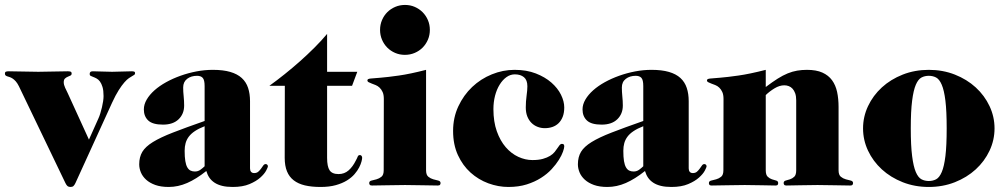

<svg xmlns="http://www.w3.org/2000/svg" viewBox="-31 -742 4033 770"><path d="M325.7 -182.1 363.3 -266.1Q367.7 -275.4 371.3 -287.4Q375 -299.3 377.9 -311.8Q380.9 -324.2 382.6 -336.2Q384.3 -348.1 384.3 -356.9Q384.3 -379.4 380.1 -393.1Q376 -406.7 369.9 -415Q363.8 -423.3 356.4 -427.2Q349.1 -431.2 343 -433.3Q336.9 -435.5 332.8 -437.7Q328.6 -439.9 328.6 -444.8Q328.6 -450.2 331.3 -453.1Q334 -456.1 341.3 -456.1Q359.9 -456.1 378.9 -455.1Q397.9 -454.1 418.5 -454.1Q438 -454.1 458 -455.1Q478 -456.1 497.6 -456.1Q502.9 -456.1 506.8 -454.8Q510.7 -453.6 510.7 -449.2Q510.7 -444.3 507.8 -442.1Q504.9 -439.9 499.5 -437Q494.1 -434.1 486.1 -428.7Q478 -423.3 467.8 -411.6Q457.5 -399.9 445.1 -380.4Q432.6 -360.8 418.5 -330.1L271.5 -7.8Q267.6 0.5 263.4 4.2Q259.3 7.8 251.5 7.8Q244.1 7.8 239.7 4.2Q235.4 0.5 231.4 -7.8L44.9 -396Q38.6 -408.7 32 -416Q25.4 -423.3 19.3 -427.2Q13.2 -431.2 7.6 -432.9Q2 -434.6 -2.2 -436Q-6.3 -437.5 -8.8 -439.7Q-11.2 -441.9 -11.2 -446.8Q-11.2 -453.1 -7.1 -454.6Q-2.9 -456.1 3.9 -456.1Q34.2 -456.1 63.5 -455.1Q92.8 -454.1 122.6 -454.1Q151.9 -454.1 181.6 -455.1Q211.4 -456.1 240.7 -456.1Q248 -456.1 252.2 -454.6Q256.3 -453.1 256.3 -446.8Q256.3 -441.4 251.5 -439Q246.6 -436.5 240.5 -434.1Q234.4 -431.6 229.5 -427Q224.6 -422.4 224.6 -412.1Q224.6 -402.3 230.2 -390.1Q235.8 -377.9 240.7 -368.2Z M789.6 -235.8Q766.1 -226.6 750.7 -216.3Q735.4 -206.1 726.3 -194.1Q717.3 -182.1 713.4 -168.2Q709.5 -154.3 709.5 -137.2Q709.5 -112.3 712.2 -96.2Q714.8 -80.1 720.2 -70.8Q725.6 -61.5 733.2 -57.9Q740.7 -54.2 750.5 -54.2Q763.2 -54.2 772.9 -61.3Q782.7 -68.4 789.6 -75.2ZM789.6 -397Q789.6 -421.4 782 -429.7Q774.4 -438 759.3 -438Q735.4 -438 719.5 -425.8Q703.6 -413.6 703.6 -391.1Q703.6 -374 705.6 -355.5Q707.5 -336.9 707.5 -318.8Q707.5 -285.2 685.3 -263.7Q663.1 -242.2 622.6 -242.2Q581.1 -242.2 563.5 -258.8Q545.9 -275.4 545.9 -303.2Q545.9 -323.2 557.4 -342.8Q568.8 -362.3 588.6 -379.9Q608.4 -397.5 635.3 -412.4Q662.1 -427.2 692.9 -438.2Q723.6 -449.2 756.8 -455.6Q790 -461.9 822.8 -461.9Q863.8 -461.9 892.3 -453.6Q920.9 -445.3 938.5 -429.2Q956.1 -413.1 963.9 -389.6Q971.7 -366.2 971.7 -335.9V-66.9Q971.7 -58.1 975.8 -53Q980 -47.9 988.3 -47.9Q998.5 -47.9 1004.9 -53.5Q1011.2 -59.1 1016.1 -65.9Q1021 -72.8 1024.9 -78.4Q1028.8 -84 1034.7 -84Q1038.6 -84 1041 -81.1Q1043.5 -78.1 1043.5 -75.2Q1043.5 -71.3 1036.4 -57.9Q1029.3 -44.4 1012.9 -29.8Q996.6 -15.1 969.5 -3.7Q942.4 7.8 902.3 7.8Q877.9 7.8 860.1 3.4Q842.3 -1 829.6 -9.3Q816.9 -17.6 808.8 -29.3Q800.8 -41 796.4 -56.2Q755.9 -23.9 719.5 -8.1Q683.1 7.8 645.5 7.8Q614.3 7.8 591.8 -0.2Q569.3 -8.3 554.9 -21.5Q540.5 -34.7 533.9 -50.8Q527.3 -66.9 527.3 -83Q527.3 -112.3 539.8 -133.1Q552.2 -153.8 582.3 -172.4Q612.3 -190.9 662.6 -210.4Q712.9 -230 789.6 -256.8Z M1401.9 -454.1 1380.9 -397.9H1280.8V-108.9Q1280.8 -74.2 1290.8 -59.1Q1300.8 -43.9 1326.7 -43.9Q1350.1 -43.9 1366.9 -58.6Q1383.8 -73.2 1396.5 -99.1Q1401.4 -107.9 1403.6 -114Q1405.8 -120.1 1412.6 -120.1Q1416.5 -120.1 1418.9 -116.9Q1421.4 -113.8 1421.4 -108.9Q1421.4 -104.5 1418.7 -94Q1416 -83.5 1409.4 -70.6Q1402.8 -57.6 1390.9 -43.7Q1378.9 -29.8 1360.4 -18.3Q1341.8 -6.8 1315.7 0.5Q1289.6 7.8 1254.4 7.8Q1218.8 7.8 1191.9 1.5Q1165 -4.9 1147 -18.8Q1128.9 -32.7 1119.9 -54.9Q1110.8 -77.1 1110.8 -108.9L1111.3 -397.9H1049.3Q1078.6 -418.9 1110.1 -444.1Q1141.6 -469.2 1172.1 -496.3Q1202.6 -523.4 1230.7 -551.5Q1258.8 -579.6 1280.8 -606V-454.1Z M1493.2 -622.1Q1493.2 -643.1 1501 -661.4Q1508.8 -679.7 1522.2 -693.1Q1535.6 -706.5 1554 -714.4Q1572.3 -722.2 1593.3 -722.2Q1614.3 -722.2 1632.3 -714.4Q1650.4 -706.5 1663.8 -693.1Q1677.2 -679.7 1685.1 -661.4Q1692.9 -643.1 1692.9 -622.1Q1692.9 -601.1 1685.1 -582.8Q1677.2 -564.5 1663.8 -551Q1650.4 -537.6 1632.1 -529.8Q1613.8 -522 1592.8 -522Q1571.8 -522 1553.7 -529.8Q1535.6 -537.6 1522.2 -551Q1508.8 -564.5 1501 -582.8Q1493.2 -601.1 1493.2 -622.1ZM1677.7 -59.1Q1677.7 -40.5 1686.8 -33.2Q1695.8 -25.9 1706.8 -22.9Q1717.8 -20 1726.8 -17.8Q1735.8 -15.6 1735.8 -7.8Q1735.8 -3.9 1733.6 -1Q1731.4 2 1724.6 2Q1696.3 2 1663.8 1Q1631.3 0 1593.3 0Q1555.2 0 1522.5 1Q1489.7 2 1460.9 2Q1454.1 2 1451.9 -1Q1449.7 -3.9 1449.7 -7.8Q1449.7 -15.6 1458.7 -17.8Q1467.8 -20 1478.8 -22.9Q1489.7 -25.9 1498.8 -33.2Q1507.8 -40.5 1507.8 -59.1L1508.3 -345.2Q1508.3 -362.3 1503.4 -373Q1498.5 -383.8 1491.2 -390.6Q1483.9 -397.5 1475.3 -400.9Q1466.8 -404.3 1459.5 -407Q1452.1 -409.7 1447.3 -412.4Q1442.4 -415 1442.4 -419.9Q1442.4 -425.8 1454.8 -427Q1467.3 -428.2 1495.4 -430.4Q1523.4 -432.6 1568.4 -439Q1613.3 -445.3 1677.7 -461.9Z M1786.1 -216.8Q1786.1 -270.5 1807.1 -315.4Q1828.1 -360.4 1862.5 -393.1Q1897 -425.8 1941.4 -443.8Q1985.8 -461.9 2032.7 -461.9Q2080.6 -461.9 2117.7 -447.5Q2154.8 -433.1 2180.2 -410.9Q2205.6 -388.7 2218.8 -362.1Q2231.9 -335.4 2231.9 -311Q2231.9 -289.6 2225.8 -273.9Q2219.7 -258.3 2209.2 -248Q2198.7 -237.8 2184.6 -232.9Q2170.4 -228 2153.8 -228Q2138.7 -228 2124.8 -233.4Q2110.8 -238.8 2100.3 -249.3Q2089.8 -259.8 2083.7 -275.1Q2077.6 -290.5 2077.6 -311Q2077.6 -335 2080.8 -357.9Q2084 -380.9 2084 -396Q2084 -420.9 2070.3 -432.4Q2056.6 -443.8 2033.7 -443.8Q2015.6 -443.8 2000 -432.6Q1984.4 -421.4 1972.7 -402.3Q1960.9 -383.3 1954.3 -357.9Q1947.8 -332.5 1947.8 -304.2Q1947.8 -253.9 1961.4 -215.6Q1975.1 -177.2 1997.3 -151.6Q2019.5 -126 2047.6 -113Q2075.7 -100.1 2104 -100.1Q2129.4 -100.1 2146.5 -105Q2163.6 -109.9 2175 -116.9Q2186.5 -124 2193.4 -132.6Q2200.2 -141.1 2204.8 -148.2Q2209.5 -155.3 2213.4 -160.2Q2217.3 -165 2222.7 -165Q2228 -165 2230 -162.4Q2231.9 -159.7 2231.9 -154.8Q2231.9 -148.4 2226.8 -133.8Q2221.7 -119.1 2210.4 -101.1Q2199.2 -83 2181.4 -63.7Q2163.6 -44.4 2138.7 -28.6Q2113.8 -12.7 2081.3 -2.4Q2048.8 7.8 2007.8 7.8Q1967.3 7.8 1927.5 -6.8Q1887.7 -21.5 1856.2 -49.8Q1824.7 -78.1 1805.4 -120.1Q1786.1 -162.1 1786.1 -216.8Z M2548.8 -235.8Q2525.4 -226.6 2510 -216.3Q2494.6 -206.1 2485.6 -194.1Q2476.6 -182.1 2472.7 -168.2Q2468.8 -154.3 2468.8 -137.2Q2468.8 -112.3 2471.4 -96.2Q2474.1 -80.1 2479.5 -70.8Q2484.9 -61.5 2492.4 -57.9Q2500 -54.2 2509.8 -54.2Q2522.5 -54.2 2532.2 -61.3Q2542 -68.4 2548.8 -75.2ZM2548.8 -397Q2548.8 -421.4 2541.3 -429.7Q2533.7 -438 2518.6 -438Q2494.6 -438 2478.8 -425.8Q2462.9 -413.6 2462.9 -391.1Q2462.9 -374 2464.8 -355.5Q2466.8 -336.9 2466.8 -318.8Q2466.8 -285.2 2444.6 -263.7Q2422.4 -242.2 2381.8 -242.2Q2340.3 -242.2 2322.8 -258.8Q2305.2 -275.4 2305.2 -303.2Q2305.2 -323.2 2316.7 -342.8Q2328.1 -362.3 2347.9 -379.9Q2367.7 -397.5 2394.5 -412.4Q2421.4 -427.2 2452.1 -438.2Q2482.9 -449.2 2516.1 -455.6Q2549.3 -461.9 2582 -461.9Q2623 -461.9 2651.6 -453.6Q2680.2 -445.3 2697.8 -429.2Q2715.3 -413.1 2723.1 -389.6Q2731 -366.2 2731 -335.9V-66.9Q2731 -58.1 2735.1 -53Q2739.3 -47.9 2747.6 -47.9Q2757.8 -47.9 2764.2 -53.5Q2770.5 -59.1 2775.4 -65.9Q2780.3 -72.8 2784.2 -78.4Q2788.1 -84 2793.9 -84Q2797.9 -84 2800.3 -81.1Q2802.7 -78.1 2802.7 -75.2Q2802.7 -71.3 2795.7 -57.9Q2788.6 -44.4 2772.2 -29.8Q2755.9 -15.1 2728.8 -3.7Q2701.7 7.8 2661.6 7.8Q2637.2 7.8 2619.4 3.4Q2601.6 -1 2588.9 -9.3Q2576.2 -17.6 2568.1 -29.3Q2560.1 -41 2555.7 -56.2Q2515.1 -23.9 2478.8 -8.1Q2442.4 7.8 2404.8 7.8Q2373.5 7.8 2351.1 -0.2Q2328.6 -8.3 2314.2 -21.5Q2299.8 -34.7 2293.2 -50.8Q2286.6 -66.9 2286.6 -83Q2286.6 -112.3 2299.1 -133.1Q2311.5 -153.8 2341.6 -172.4Q2371.6 -190.9 2421.9 -210.4Q2472.2 -230 2548.8 -256.8Z M2870.6 -345.2Q2870.6 -362.3 2865.7 -373Q2860.8 -383.8 2853.5 -390.6Q2846.2 -397.5 2837.4 -400.9Q2828.6 -404.3 2821.3 -407Q2814 -409.7 2809.1 -412.4Q2804.2 -415 2804.2 -419.9Q2804.2 -425.8 2816.7 -427Q2829.1 -428.2 2857.2 -430.4Q2885.3 -432.6 2930.2 -439Q2975.1 -445.3 3040 -461.9V-393.1Q3066.4 -413.1 3087.6 -426.5Q3108.9 -439.9 3128.2 -447.8Q3147.5 -455.6 3166 -458.7Q3184.6 -461.9 3205.1 -461.9Q3242.7 -461.9 3267.1 -450.9Q3291.5 -439.9 3305.9 -420.2Q3320.3 -400.4 3326.2 -373Q3332 -345.7 3332 -313V-59.1Q3332 -40.5 3341.1 -33.2Q3350.1 -25.9 3361.1 -22.9Q3372.1 -20 3381.1 -17.8Q3390.1 -15.6 3390.1 -7.8Q3390.1 -3.9 3387.9 -1Q3385.7 2 3378.9 2Q3350.1 2 3317.9 1Q3285.6 0 3247.6 0Q3209 0 3177.2 1Q3145.5 2 3123 2Q3116.2 2 3114 -1Q3111.8 -3.9 3111.8 -7.8Q3111.8 -15.6 3119.6 -17.8Q3127.4 -20 3137 -22.9Q3146.5 -25.9 3154.3 -33.2Q3162.1 -40.5 3162.1 -59.1V-339.8Q3162.1 -356.4 3158 -367.9Q3153.8 -379.4 3147.2 -386.5Q3140.6 -393.6 3132.1 -396.7Q3123.5 -399.9 3114.7 -399.9Q3095.2 -399.9 3075.4 -387.9Q3055.7 -376 3040 -360.8V-59.1Q3040 -40.5 3047.9 -33.2Q3055.7 -25.9 3064.9 -22.9Q3074.2 -20 3082 -17.8Q3089.8 -15.6 3089.8 -7.8Q3089.8 -3.9 3087.9 -1Q3085.9 2 3079.1 2Q3056.2 2 3024.9 1Q2993.7 0 2955.6 0Q2917 0 2884.3 1Q2851.6 2 2822.8 2Q2815.9 2 2814 -1Q2812 -3.9 2812 -7.8Q2812 -15.6 2821 -17.8Q2830.1 -20 2841.1 -22.9Q2852.1 -25.9 2861.1 -33.2Q2870.1 -40.5 2870.1 -59.1Z M3430.2 -227.1Q3430.2 -273.9 3450.2 -316.4Q3470.2 -358.9 3505.6 -391.4Q3541 -423.8 3589.4 -442.9Q3637.7 -461.9 3693.8 -461.9Q3750 -461.9 3798.3 -442.9Q3846.7 -423.8 3882.1 -391.4Q3917.5 -358.9 3937.5 -316.4Q3957.5 -273.9 3957.5 -227.1Q3957.5 -180.2 3937.5 -137.7Q3917.5 -95.2 3882.1 -62.7Q3846.7 -30.3 3798.3 -11.2Q3750 7.8 3693.8 7.8Q3637.7 7.8 3589.4 -11.2Q3541 -30.3 3505.6 -62.7Q3470.2 -95.2 3450.2 -137.7Q3430.2 -180.2 3430.2 -227.1ZM3621.6 -227.1Q3621.6 -157.7 3627 -116Q3632.3 -74.2 3641.8 -52Q3651.4 -29.8 3664.6 -22.9Q3677.7 -16.1 3693.8 -16.1Q3710 -16.1 3723.1 -22.9Q3736.3 -29.8 3745.8 -52Q3755.4 -74.2 3760.5 -116Q3765.6 -157.7 3765.6 -227.1Q3765.6 -296.4 3760.5 -338.1Q3755.4 -379.9 3745.8 -402.1Q3736.3 -424.3 3723.1 -431.2Q3710 -438 3693.8 -438Q3677.7 -438 3664.6 -431.2Q3651.4 -424.3 3641.8 -402.1Q3632.3 -379.9 3627 -338.1Q3621.6 -296.4 3621.6 -227.1Z"/></svg>

Font: XB Zar
Style: Bold
Weight: 700
Designer: Behnam
Foundry: Irmug
Version: Version 8.005 2009